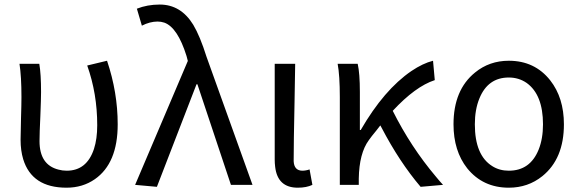

<svg xmlns="http://www.w3.org/2000/svg" viewBox="-20 -829 2600 861"><path d="M278.3 12.7Q123 12.7 84 -115.2Q72.3 -154.3 72.3 -202.1Q72.3 -234.4 74.2 -297.9Q76.2 -361.3 76.2 -393.6Q76.2 -486.3 67.4 -543H156.2Q164.1 -498 164.1 -416Q164.1 -386.7 161.1 -311.5Q157.2 -230.5 157.2 -196.3Q157.2 -89.8 242.2 -68.4Q259.8 -63.5 279.3 -63.5Q369.1 -63.5 401.4 -161.1Q416 -206.1 416 -267.6Q416 -409.2 371.1 -535.2L460 -556.6Q507.8 -415 507.8 -271.5Q507.8 -96.7 405.3 -25.4Q350.6 12.7 278.3 12.7Z M683.6 8.8 585.9 0 822.3 -555.7 816.4 -578.1Q776.4 -706.1 716.8 -727.5Q702.1 -732.4 686.5 -732.4Q652.3 -732.4 616.2 -713.9L593.8 -790Q640.6 -808.6 696.3 -808.6Q791 -808.6 846.7 -717.8Q877 -667 906.2 -574.2L1112.3 0H1015.6L865.2 -451.2H861.3Z M1315.4 12.7Q1224.6 12.7 1213.9 -81.1Q1211.9 -96.7 1211.9 -113.3V-543H1303.7Q1302.7 -486.3 1300.8 -370.1Q1296.9 -186.5 1296.9 -106.4Q1298.8 -64.5 1335 -63.5Q1351.6 -63.5 1368.2 -69.3L1380.9 0Q1354.5 12.7 1315.4 12.7Z M1966.8 0 1866.2 8.8Q1771.5 -102.5 1691.4 -255.9Q1688.5 -261.7 1685.5 -266.6Q1679.7 -258.8 1668 -244.1Q1644.5 -215.8 1633.8 -200.2Q1590.8 -141.6 1588.9 -28.3V0H1503.9V-393.6Q1503.9 -490.2 1494.1 -543H1584Q1593.8 -500 1593.8 -416V-246.1H1597.7Q1702.1 -426.8 1825.2 -510.7Q1876 -544.9 1921.9 -556.6L1929.7 -469.7Q1842.8 -441.4 1741.2 -332Q1822.3 -169.9 1934.6 -37.1Q1951.2 -16.6 1966.8 0Z M2261.7 12.7Q2145.5 12.7 2075.2 -74.2Q2013.7 -152.3 2013.7 -271.5Q2013.7 -425.8 2110.4 -503.9Q2174.8 -556.6 2261.7 -556.6Q2377.9 -556.6 2447.3 -468.8Q2508.8 -390.6 2508.8 -271.5Q2508.8 -117.2 2412.1 -39.1Q2347.7 12.7 2261.7 12.7ZM2261.7 -63.5Q2357.4 -63.5 2395.5 -158.2Q2415 -207 2415 -271.5Q2415 -404.3 2341.8 -457Q2306.6 -481.4 2261.7 -481.4Q2168 -481.4 2129.9 -387.7Q2109.4 -337.9 2109.4 -271.5Q2109.4 -132.8 2187.5 -84Q2219.7 -63.5 2261.7 -63.5Z"/></svg>

Font: Taipei Sans TC Beta
Style: Regular
Weight: 400
Designer: JT Foundry
Foundry: JT Foundry
Version: Version 1.000